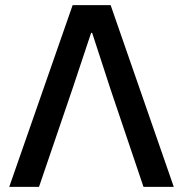

<svg xmlns="http://www.w3.org/2000/svg" viewBox="-20 -728 713 748"><path d="M263 -708H411L657 0H539L411 -379L339 -600H335L262 -381L132 0H16Z"/></svg>

Font: Rising Sun SemiBold
Style: Regular
Weight: 600
Designer: Matt McInerney, Pablo Impallari, Rodrigo Fuenzalida (Raleway font), Stephen Hutchings (Greek), Cristiano Sobral (main ch
Foundry: The Rising Sun Project Authors
Version: Version 4.327; ttfautohint (v1.8.4.7-5d5b-dirty)